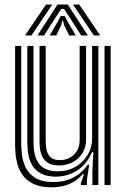

<svg xmlns="http://www.w3.org/2000/svg" viewBox="-20 -798 546 828"><path d="M202 9.8Q156 9.8 126.6 -3.9Q97.2 -17.5 80.5 -39.4Q63.8 -61.2 56.2 -86.4Q48.8 -111.5 47 -134.9Q45.2 -158.2 45.2 -174.5V-600H71.5V-179.5Q71.5 -160 74.5 -132.1Q77.5 -104.2 90.1 -77Q102.8 -49.8 131.2 -31.4Q159.8 -13 210.5 -13Q259.8 -13 296.8 -32.5Q333.8 -52 358.2 -87.5H364.5L354.8 -22V0H328.5L328.2 -5.5L342 -47.2H337Q311.5 -17.8 278.1 -4Q244.8 9.8 202 9.8ZM430.8 0V-600H457.2V0ZM234.5 -84.5Q203.5 -84.5 186.4 -95.9Q169.2 -107.2 161.6 -124.4Q154 -141.5 152.2 -159.2Q150.5 -177 150.5 -189.5V-600H177V-191Q177 -175 180 -155.5Q183 -136 196 -121.8Q209 -107.5 238.5 -107.5Q261 -107.5 280.4 -117.5Q299.8 -127.5 311.6 -146.8Q323.5 -166 323.5 -193.8V-600H351.2V-196.5Q351.2 -162.8 335.5 -137.6Q319.8 -112.5 293.4 -98.5Q267 -84.5 234.5 -84.5ZM218.2 -36.2Q159 -36.8 128.5 -72Q98 -107.2 98 -181.2V-600H124.5V-184.5Q124.5 -120.8 149.9 -90Q175.2 -59.2 228 -59.2Q272.5 -59.2 306 -79Q339.5 -98.8 358.4 -130.6Q377.2 -162.5 377.2 -198.8V-600H404.2V0H378.5V-65L382.8 -141.5H376.5Q353.8 -88.2 311.5 -62.1Q269.2 -36 218.2 -36.2ZM88 -645 178.5 -778.5H205.5L115.5 -645ZM141.5 -645 228 -778.5H272.2L358.8 -645H330.2L278.2 -726.2L256.2 -759.2H244L222 -726L170 -645ZM194.2 -645 228.8 -704.2 241 -728.8H259.2L271.8 -704.2L306.8 -645H278.5L256.2 -690L252 -708.5H248.2L244.2 -690L222.8 -645ZM384.8 -645 294.8 -778.5H321.5L412.2 -645Z"/></svg>

Font: Big Shoulders Inline Text Thin ExtraBold
Style: Regular
Weight: 800
Version: Version 2.002